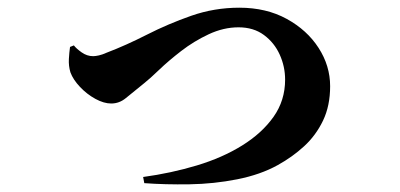

<svg xmlns="http://www.w3.org/2000/svg" viewBox="-20 -490 1040 499"><path d="M352 -30Q425 -40 491.5 -60Q558 -80 609.5 -112Q661 -144 691 -186.5Q721 -229 721 -283Q721 -317 707 -348Q693 -379 666 -399Q639 -419 600 -419Q561 -419 522.5 -401Q484 -383 451 -357.5Q418 -332 393.5 -308.5Q369 -285 355 -274Q324 -249 307 -235Q290 -221 269 -221Q250 -221 228 -233Q206 -245 188 -264Q170 -283 163 -302Q158 -319 159 -336.5Q160 -354 162 -368L172 -372Q178 -364 192 -354Q206 -344 222 -344Q228 -344 237 -346Q246 -348 257 -353Q307 -372 362 -400Q417 -428 477 -449Q537 -470 602 -470Q672 -470 725 -441Q778 -412 808 -365.5Q838 -319 838 -266Q838 -215 819.5 -176.5Q801 -138 770.5 -110Q740 -82 702 -61Q657 -36 596.5 -24Q536 -12 472.5 -11Q409 -10 355 -14Z"/></svg>

Font: Noto Serif JP ExtraBold
Style: Regular
Weight: 800
Designer: Ryoko NISHIZUKA 西塚涼子 (kana & ideographs); Frank Grießhammer (Latin, Greek & Cyrillic); Wenlong ZHANG 张文龙 (bopomofo); San
Foundry: Adobe
Version: Version 2.003-H1;hotconv 1.1.1;makeotfexe 2.6.0